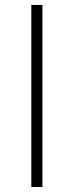

<svg xmlns="http://www.w3.org/2000/svg" viewBox="-20 -747 295 767"><path d="M149.5 -727.3V0H105.1V-727.3Z"/></svg>

Font: Inter UI Extra Light
Style: Regular
Weight: 200
Designer: Rasmus Andersson
Foundry: rsms
Version: 3.2;8d6f07862